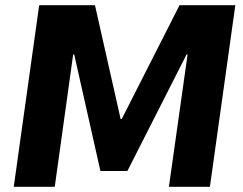

<svg xmlns="http://www.w3.org/2000/svg" viewBox="-20 -720 937 740"><path d="M131 -700H346L445 -261H449L672 -700H887L789 0H631L703 -510H699L471 -61H367L266 -510H262L191 0H33Z"/></svg>

Font: Pathway Extreme 28pt
Style: Bold Italic
Weight: 700
Italic angle: -8°
Designer: Eduardo Rodriguez Tunni
Foundry: Eduardo Rodriguez Tunni
Version: Version 1.001;gftools[0.9.26]